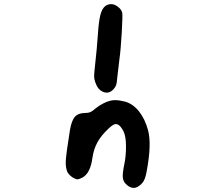

<svg xmlns="http://www.w3.org/2000/svg" viewBox="-20 -764 1040 928"><path d="M494 -271Q517 -280 536.5 -280Q556 -280 584 -273Q623 -262 652 -225.5Q681 -189 696 -133Q713 -67 690 58Q684 94 675 110Q666 126 647 138Q618 155 588 125Q575 112 573.5 92Q572 72 581 29Q589 -9 589 -56Q589 -105 577 -129Q554 -175 528 -161Q516 -154 504 -142Q468 -108 450.5 -75.5Q433 -43 427 -3Q417 75 377 95Q360 103 354.5 103Q349 103 335 96Q315 84 306 68Q296 46 298 12Q300 -22 318 -135Q326 -182 342.5 -200Q359 -218 392 -218Q407 -218 416.5 -222Q426 -226 442 -240Q466 -259 494 -271ZM488 -734Q501 -744 517 -744Q534 -744 551 -730.5Q568 -717 571 -701Q573 -687 568.5 -606.5Q564 -526 557 -476Q554 -452 547 -391Q545 -363 541.5 -353Q538 -343 528 -332Q506 -309 479.5 -319.5Q453 -330 441 -365Q435 -381 435 -396Q435 -411 440 -454Q448 -524 453 -596Q457 -660 465 -691Q473 -722 488 -734Z"/></svg>

Font: linja li nja tan jan Jami
Style: Regular
Weight: 400
Designer: jan Jami
Version: Version 1.0